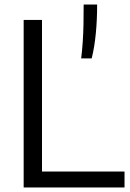

<svg xmlns="http://www.w3.org/2000/svg" viewBox="-20 -828 576 848"><path d="M84.5 0V-740H165.5V-70.5H530V0ZM338.5 -570Q343 -606 345.5 -644.2Q348 -682.5 348.8 -723.5Q349.5 -764.5 349.5 -808H409Q409 -740.5 403.2 -680.5Q397.5 -620.5 385 -570Z"/></svg>

Font: Encode Sans SC
Style: Regular
Weight: 400
Version: Version 3.002